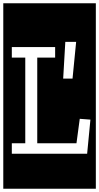

<svg xmlns="http://www.w3.org/2000/svg" viewBox="-32 -937 604 1170"><path d="M-12 213V-917H552V213ZM410 -458 432 -682H366L353 -458ZM40 0H499L519 -208L454 -213L434 -64H195V-586H304V-650H40V-586H122V-64H40Z"/></svg>

Font: Zilla Slab Highlight Regular
Style: Regular
Weight: 400
Designer: Typotheque Type Foundry
Foundry: Typotheque type foundry
Version: Version 1.1; 2017; ttfautohint (v1.6)